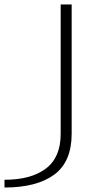

<svg xmlns="http://www.w3.org/2000/svg" viewBox="-140 -606 491 856"><path d="M-120 230Q23.5 230 101.5 172.8Q179.5 115.5 179.5 -10V-586H130.5V-8.5Q130.5 96 64.2 145.8Q-2 195.5 -120 195.5Z"/></svg>

Font: Anybody ExtraExpanded ExtraLight
Style: Regular
Weight: 250
Width: 8
Version: Version 1.113;gftools[0.9.25]